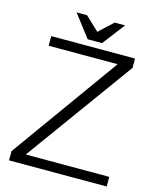

<svg xmlns="http://www.w3.org/2000/svg" viewBox="-140 -1047 965 1173"><g transform="rotate(15 343.0 -460.0)"><path d="M395 -809 503 -950H437L349 -868L262 -950H196L304 -809ZM649 30V-31H121L614 -711V-770H84V-709H520L32 -29L31 30Z"/></g></svg>

Font: LINE Seed JP App_OTF Regular
Style: Regular
Weight: 400
Designer: LY Corporation & Fontrix & Fontworks
Version: Version 1.002